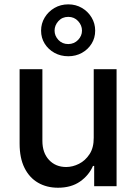

<svg xmlns="http://www.w3.org/2000/svg" viewBox="-20 -868 634 895"><path d="M416.9 -226.2V-545.5H523.4V0H419V-94.5H413.4Q394.5 -50.8 353.2 -21.8Q311.8 7.1 250.4 7.1Q197.8 7.1 157.5 -16.2Q117.2 -39.4 94.3 -85.2Q71.4 -131 71.4 -198.5V-545.5H177.6V-211.3Q177.6 -155.5 208.5 -122.5Q239.3 -89.5 288.7 -89.5Q318.5 -89.5 348.2 -104.4Q377.8 -119.3 397.5 -149.5Q417.3 -179.7 416.9 -226.2ZM298.3 -605.8Q262.8 -605.8 234 -621.6Q205.3 -637.4 188.4 -664.4Q171.5 -691.4 171.5 -725.1Q171.5 -758.5 188.4 -786.4Q205.3 -814.3 234 -831Q262.8 -847.7 298.3 -847.7Q333.5 -847.7 361.9 -831Q390.3 -814.3 407 -786.4Q423.7 -758.5 423.7 -725.1Q423.7 -691.4 407 -664.4Q390.3 -637.4 361.9 -621.6Q333.5 -605.8 298.3 -605.8ZM298.3 -662.6Q326 -663 344.1 -682Q362.2 -701 362.2 -725.1Q362.2 -750 344.1 -769.7Q326 -789.4 298.3 -789.4Q270.2 -789.4 252.3 -769.7Q234.4 -750 234.4 -725.1Q234.4 -701 252.3 -681.8Q270.2 -662.6 298.3 -662.6Z"/></svg>

Font: InterMG Medium
Style: Regular
Weight: 500
Designer: Rasmus Andersson
Foundry: rsms
Version: Version 3.019;December 26, 2023;FontCreator 15.0.0.2955 64-b